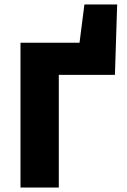

<svg xmlns="http://www.w3.org/2000/svg" viewBox="-20 -842 570 862"><path d="M72 0V-650H337L359 -822H506L496 -506H244V0Z"/></svg>

Font: Source Sans 3 Black
Style: Regular
Weight: 900
Designer: Paul D. Hunt
Foundry: Adobe
Version: Version 3.046;hotconv 1.0.118;makeotfexe 2.5.65603